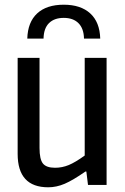

<svg xmlns="http://www.w3.org/2000/svg" viewBox="-20 -786 532 816"><path d="M96 -622Q98 -692 138 -729Q178 -766 251 -766Q323 -766 363.5 -729Q404 -692 406 -622H337Q336 -665 313.5 -687.5Q291 -710 251 -710Q211 -710 188.5 -688Q166 -666 165 -622ZM185 10Q55 10 55 -132V-540H148V-157Q148 -109 162.5 -91Q177 -73 214 -73Q244 -73 272 -84.5Q300 -96 340 -125V-540H433V0H354L347 -57H343Q290 -20 255 -5Q220 10 185 10Z"/></svg>

Font: Encode Sans Compressed
Style: Medium
Weight: 500
Designer: Pablo Impallari, Andres Torresi
Foundry: Pablo Impallari, Andres Torresi
Version: Version 1.000; ttfautohint (v1.00) -l 8 -r 50 -G 200 -x 14 -